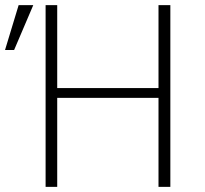

<svg xmlns="http://www.w3.org/2000/svg" viewBox="-41 -724 796 744"><path d="M135.7 0V-704.1H180.7V-382.8H573.2V-704.1H619.1V0H573.2V-344.7H180.7V0ZM-21.5 -530.3 31.2 -704.1H87.9L13.7 -530.3Z"/></svg>

Font: Gothic A1 ExtraLight
Style: Regular
Weight: 275
Designer: HanYang I&C Co.,Ltd.
Foundry: HanYang I&C Co.,Ltd.
Version: Version 2.50